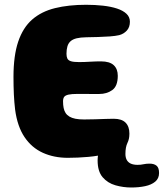

<svg xmlns="http://www.w3.org/2000/svg" viewBox="-20 -648 698 819"><path d="M269.4 25.2Q210.5 25.2 162.9 3.8Q115.2 -17.8 84.7 -63.1Q54.1 -108.4 44.5 -180.1Q42.6 -195.4 41.3 -211.7Q40 -228 39.1 -245.6Q38.2 -263.2 37.9 -281.7Q37.5 -300.1 37.5 -319.9Q37.5 -410.8 57.7 -470.5Q77.9 -530.2 117.2 -564.6Q156.6 -599 214.6 -613.3Q272.5 -627.6 347.5 -627.6Q385.6 -627.6 419.4 -623.8Q453.2 -620 479 -611.6Q504.8 -603.1 519.4 -589.3Q534.1 -575.5 534.1 -555.4Q534.1 -532 521.1 -517.7Q508 -503.4 488.6 -498.1Q472.5 -494.4 448.1 -492.6Q423.8 -490.8 397.3 -490.1Q370.9 -489.4 347.8 -489Q323.1 -488.6 306.8 -484.6Q290.5 -480.6 281.1 -472.2Q271.6 -463.8 267.6 -450.3Q263.6 -436.9 263.6 -418.5Q263.6 -406.5 267.2 -398.6Q270.9 -390.6 282.3 -386.9Q293.8 -383.2 316.9 -383.2Q328.2 -383.2 340.4 -383.6Q352.6 -384 364.9 -384.8Q377.1 -385.5 388.9 -385.9Q400.6 -386.2 410.8 -386.2Q447.6 -386.2 465 -370.1Q482.4 -354 482.4 -324.8Q482.4 -280.8 459.1 -263.9Q435.8 -247.1 403 -247.1Q390.6 -247.1 378.1 -247.1Q365.6 -247.1 353.6 -247.2Q341.6 -247.4 330.6 -247.4Q319.6 -247.4 310.8 -247.4Q285.4 -247.4 271.9 -244.3Q258.4 -241.2 253.6 -234.5Q248.9 -227.8 248.9 -215.9Q248.9 -200.2 251.4 -187.7Q253.9 -175.1 259.9 -165.9Q265.9 -156.8 276.2 -150.6Q286.5 -144.5 301.8 -141.4Q317.1 -138.4 338.8 -138.4Q362 -138.4 385.9 -139.2Q409.8 -140 430.8 -140.7Q451.8 -141.4 465.2 -141.4Q499.1 -141.4 515.6 -124.9Q532 -108.4 532 -78.1Q532 -45.8 507.1 -25.3Q482.2 -4.9 442.5 6.1Q402.8 17.1 356.9 21.2Q311 25.2 269.4 25.2ZM540 151.8Q505.6 151.8 472.5 142.4Q439.4 133 417.9 108.1Q396.4 83.1 396.4 36.1Q396.4 15 403.8 -12.4Q411.1 -39.8 425.5 -63.9Q439.2 -85.9 453.4 -96.8Q467.5 -107.8 489.8 -107.8Q513.6 -107.8 522.7 -97.8Q531.8 -87.8 531.8 -74.4Q531.8 -55.1 523.4 -37.8Q515 -20.5 515 8.8Q515 23.2 520.4 33.7Q525.8 44.1 537.4 49.7Q549.1 55.2 567.2 55.2Q580.5 55.2 592 52.6Q603.5 50 618.2 50Q637.1 50 647.8 58.8Q658.5 67.5 658.5 90Q658.5 113.1 642.2 126.8Q625.9 140.4 599 146.1Q572.1 151.8 540 151.8Z"/></svg>

Font: Gluten Thin
Style: Regular
Weight: 100
Designer: Tyler Finck
Foundry: Etcetera Type Company
Version: Version 1.300